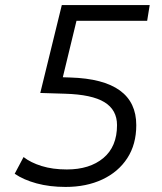

<svg xmlns="http://www.w3.org/2000/svg" viewBox="-20 -730 640 758"><path d="M239 8Q176 8 124.5 -6Q73 -20 38 -44L73 -110Q101 -88 144.5 -74.5Q188 -61 244 -61Q334 -61 388 -106Q442 -151 442 -236Q442 -296 392.5 -326.5Q343 -357 236 -360L139 -363L224 -710H571L561 -648H282L228 -425L258 -424Q518 -416 518 -236Q518 -160 482.5 -105.5Q447 -51 384 -21.5Q321 8 239 8Z"/></svg>

Font: Livvic
Style: Italic
Weight: 400
Italic angle: -10°
Designer: Jacques Le Bailly, Baron von Fonthausen
Version: Version 1.001; ttfautohint (v1.8.2)